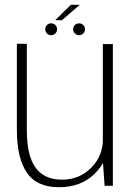

<svg xmlns="http://www.w3.org/2000/svg" viewBox="-20 -776 562 802"><path d="M417 0H451.5V-592H409.5V-105ZM92 -593H50.5V-233Q50.5 -116.5 91.8 -55.2Q133 6 226.5 6Q316.5 6 373.2 -48.2Q430 -102.5 430 -170L410 -196Q410 -124 360.5 -74.8Q311 -25.5 239 -25.5Q165 -25.5 128.5 -75.8Q92 -126 92 -233ZM193.5 -629Q204 -629 211.2 -636.2Q218.5 -643.5 218.5 -653.5Q218.5 -664.5 211.2 -671.5Q204 -678.5 193.5 -678.5Q183.5 -678.5 176.2 -671.5Q169 -664.5 169 -653.5Q169 -643.5 176.2 -636.2Q183.5 -629 193.5 -629ZM310 -629Q320.5 -629 327.8 -636.2Q335 -643.5 335 -653.5Q335 -664.5 327.8 -671.5Q320.5 -678.5 310 -678.5Q300 -678.5 292.8 -671.5Q285.5 -664.5 285.5 -653.5Q285.5 -643.5 292.8 -636.2Q300 -629 310 -629ZM210.5 -691.5H238.5L313.5 -756H276Z"/></svg>

Font: Anybody UltraCondensed Thin ExtraLight
Style: Regular
Weight: 250
Version: Version 1.111